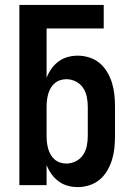

<svg xmlns="http://www.w3.org/2000/svg" viewBox="-20 -755 540 783"><path d="M297 8Q276 8 256 2.5Q236 -3 219 -15.5Q202 -28 190 -45Q178 -62 170 -82V0H59V-735H403V-639H170V-438Q178 -458 190 -475Q202 -492 219 -504.5Q236 -517 256 -522.5Q276 -528 297 -528Q321 -528 344.5 -520.5Q368 -513 386.5 -497.5Q405 -482 417.5 -460.5Q430 -439 437 -416Q444 -393 446.5 -368.5Q449 -344 449 -320V-200Q449 -176 446.5 -151.5Q444 -127 437 -104Q430 -81 417.5 -59.5Q405 -38 386.5 -22.5Q368 -7 344.5 0.5Q321 8 297 8ZM251 -88Q271 -88 289.5 -97.5Q308 -107 319 -123.5Q330 -140 334 -160Q338 -180 338 -200V-320Q338 -340 334 -360Q330 -380 319 -396.5Q308 -413 289.5 -422.5Q271 -432 251 -432Q238 -432 225.5 -428Q213 -424 203 -415.5Q193 -407 186.5 -395.5Q180 -384 176.5 -371.5Q173 -359 171.5 -346Q170 -333 170 -320V-200Q170 -187 171.5 -174Q173 -161 176.5 -148.5Q180 -136 186.5 -124.5Q193 -113 203 -104.5Q213 -96 225.5 -92Q238 -88 251 -88Z"/></svg>

Font: Iosevka Algr
Style: Bold
Weight: 700
Monospace: yes
Designer: Belleve Invis
Foundry: Belleve Invis
Version: Version 26.0.2; ttfautohint (v1.8.3)